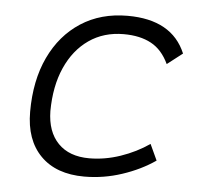

<svg xmlns="http://www.w3.org/2000/svg" viewBox="-44 -573 674 629"><g transform="rotate(5 293.0 -258.5)"><path d="M266.1 -51.3Q316.9 -51.3 368.4 -68.8Q419.9 -86.4 462.4 -115.7L486.8 -63Q439.5 -30.3 378.9 -10.3Q318.4 9.8 254.9 9.8Q162.6 9.8 111.3 -42Q60.1 -93.8 60.1 -186.5Q60.1 -289.6 96.2 -366Q132.3 -442.4 197.8 -484.9Q263.2 -527.3 351.1 -527.3Q497.6 -527.3 542.5 -419.9L492.2 -380.9Q470.7 -426.8 434.1 -446.5Q397.5 -466.3 343.8 -466.3Q278.3 -466.3 229.5 -432.4Q180.7 -398.4 153.6 -337.4Q126.5 -276.4 126 -194.3Q127 -126.5 163.6 -88.9Q200.2 -51.3 266.1 -51.3Z"/></g></svg>

Font: Cascadia Mono Light
Style: Italic
Weight: 300
Italic angle: -10°
Monospace: yes
Designer: Aaron Bell
Foundry: Saja Typeworks
Version: Version 2404.023; ttfautohint (v1.8.4)